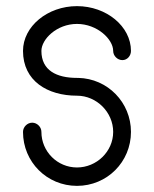

<svg xmlns="http://www.w3.org/2000/svg" viewBox="-20 -604 502 626"><path d="M235 -350H233H231C165 -350 115 -374 115 -438C115 -476 165 -526 231 -526C297 -526 349 -476 349 -438C349 -422 363 -408 379 -408C395 -408 407 -422 407 -438C407 -518 327 -584 231 -584C135 -584 55 -518 55 -438C55 -340 135 -292 231 -292C295 -292 349 -238 349 -174C349 -110 295 -58 231 -58C167 -58 115 -110 115 -174C115 -190 101 -204 85 -204C69 -204 55 -190 55 -174C55 -76 133 2 231 2C329 2 407 -76 407 -174C407 -270 331 -348 235 -350Z"/></svg>

Font: bauhaus_2017
Style: _regular
Weight: 400
Version: Version 1.0